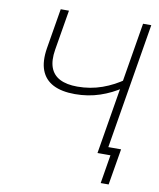

<svg xmlns="http://www.w3.org/2000/svg" viewBox="-95 -802 858 1033"><g transform="rotate(10 334.0 -286.0)"><path d="M306.2 -291Q233.4 -291 187 -314.9Q140.6 -338.9 122.3 -387Q104 -435.1 115.7 -507.8L152.3 -727.5H197.3L160.6 -507.8Q150.9 -448.7 165 -409.9Q179.2 -371.1 216.3 -352.1Q253.4 -333 312.5 -333Q382.8 -333 446.8 -355.7Q510.7 -378.4 567.4 -419.4L559.1 -370.6Q504.9 -333.5 441.4 -312.3Q377.9 -291 306.2 -291ZM481.4 0 602.1 -727.5H647L526.4 0ZM526.4 156.2 552.2 0H505.4L512.2 -41.5H603L569.8 156.2Z"/></g></svg>

Font: Inter 24pt ExtraLight
Style: Italic
Weight: 250
Italic angle: -9.3988°
Version: Version 4.001;git-66647c0bb